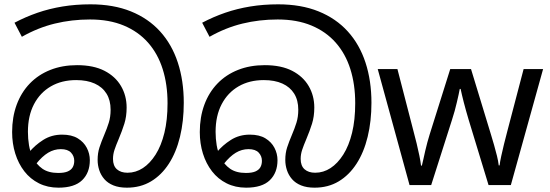

<svg xmlns="http://www.w3.org/2000/svg" viewBox="-20 -856 2540 887"><path d="M566 11Q530 11 504 0.5Q478 -10 462 -28.5Q446 -47 438.5 -70Q431 -93 431 -117Q431 -149 439.5 -175Q448 -201 462 -234Q474 -262 482.5 -289Q491 -316 491 -349Q491 -393 472 -423.5Q453 -454 417.5 -470Q382 -486 332 -486Q265 -486 215 -457Q165 -428 137 -374.5Q109 -321 109 -247Q109 -215 114 -185Q119 -155 132 -129Q148 -96 176 -76.5Q204 -57 249 -57Q277 -57 293 -64Q309 -71 316 -83.5Q323 -96 323 -113Q323 -135 308 -151Q293 -167 261 -167Q230 -167 202.5 -150.5Q175 -134 147 -99L114 -152Q141 -185 179.5 -209.5Q218 -234 267 -234Q311 -234 339 -217Q367 -200 381 -173Q395 -146 395 -116Q395 -58 359.5 -23.5Q324 11 250 11Q200 11 160 -9Q120 -29 92.5 -64.5Q65 -100 50.5 -146.5Q36 -193 36 -246Q36 -315 57 -372Q78 -429 117.5 -470Q157 -511 212.5 -533Q268 -555 336 -555Q412 -555 462.5 -529Q513 -503 539 -458.5Q565 -414 565 -359Q565 -318 554.5 -284.5Q544 -251 528 -213Q516 -185 509 -164Q502 -143 502 -122Q502 -90 520 -74Q538 -58 569 -58Q607 -58 640 -79.5Q673 -101 699 -142Q725 -183 739.5 -242.5Q754 -302 754 -379Q754 -466 731.5 -537Q709 -608 664 -659Q619 -710 552 -738Q485 -766 396 -766Q311 -766 233 -747Q155 -728 81 -686L47 -751Q98 -778 153 -797Q208 -816 269 -826Q330 -836 398 -836Q504 -836 584.5 -803.5Q665 -771 719.5 -711Q774 -651 801.5 -567Q829 -483 829 -381Q829 -296 811.5 -224Q794 -152 760 -99.5Q726 -47 677.5 -18Q629 11 566 11Z M1433 11Q1397 11 1371 0.5Q1345 -10 1329 -28.5Q1313 -47 1305.5 -70Q1298 -93 1298 -117Q1298 -149 1306.5 -175Q1315 -201 1329 -234Q1341 -262 1349.5 -289Q1358 -316 1358 -349Q1358 -393 1339 -423.5Q1320 -454 1284.5 -470Q1249 -486 1199 -486Q1132 -486 1082 -457Q1032 -428 1004 -374.5Q976 -321 976 -247Q976 -215 981 -185Q986 -155 999 -129Q1015 -96 1043 -76.5Q1071 -57 1116 -57Q1144 -57 1160 -64Q1176 -71 1183 -83.5Q1190 -96 1190 -113Q1190 -135 1175 -151Q1160 -167 1128 -167Q1097 -167 1069.5 -150.5Q1042 -134 1014 -99L981 -152Q1008 -185 1046.5 -209.5Q1085 -234 1134 -234Q1178 -234 1206 -217Q1234 -200 1248 -173Q1262 -146 1262 -116Q1262 -58 1226.5 -23.5Q1191 11 1117 11Q1067 11 1027 -9Q987 -29 959.5 -64.5Q932 -100 917.5 -146.5Q903 -193 903 -246Q903 -315 924 -372Q945 -429 984.5 -470Q1024 -511 1079.5 -533Q1135 -555 1203 -555Q1279 -555 1329.5 -529Q1380 -503 1406 -458.5Q1432 -414 1432 -359Q1432 -318 1421.5 -284.5Q1411 -251 1395 -213Q1383 -185 1376 -164Q1369 -143 1369 -122Q1369 -90 1387 -74Q1405 -58 1436 -58Q1474 -58 1507 -79.5Q1540 -101 1566 -142Q1592 -183 1606.5 -242.5Q1621 -302 1621 -379Q1621 -466 1598.5 -537Q1576 -608 1531 -659Q1486 -710 1419 -738Q1352 -766 1263 -766Q1178 -766 1100 -747Q1022 -728 948 -686L914 -751Q965 -778 1020 -797Q1075 -816 1136 -826Q1197 -836 1265 -836Q1371 -836 1451.5 -803.5Q1532 -771 1586.5 -711Q1641 -651 1668.5 -567Q1696 -483 1696 -381Q1696 -296 1678.5 -224Q1661 -152 1627 -99.5Q1593 -47 1544.5 -18Q1496 11 1433 11Z M2145 -303Q2139 -324 2133 -344.5Q2127 -365 2122.5 -383.5Q2118 -402 2114 -418Q2110 -434 2108 -445H2104Q2102 -434 2098.5 -418Q2095 -402 2090.5 -383Q2086 -364 2080.5 -343.5Q2075 -323 2068 -302L1972 -1H1872L1725 -537H1816L1890 -251Q1898 -222 1905 -192.5Q1912 -163 1917.5 -136.5Q1923 -110 1925 -91H1929Q1932 -103 1936 -121Q1940 -139 1944.5 -159Q1949 -179 1954.5 -199Q1960 -219 1965 -235L2060 -537H2156L2248 -235Q2255 -212 2262.5 -186Q2270 -160 2276 -135.5Q2282 -111 2284 -92H2288Q2290 -109 2295.5 -134.5Q2301 -160 2308.5 -190.5Q2316 -221 2324 -251L2399 -537H2489L2340 -1H2237Z"/></svg>

Font: lsinhala15
Style: Book
Weight: 400
Designer: Jelle Bosma - Monotype Design Team
Foundry: Monotype Imaging Inc.
Version: Version 2.003